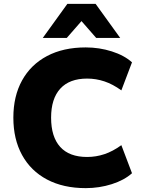

<svg xmlns="http://www.w3.org/2000/svg" viewBox="-20 -961 735 992"><path d="M423 11Q307 11 223 -33.5Q139 -78 94 -160Q49 -242 49 -353Q49 -464 94 -545.5Q139 -627 223 -671.5Q307 -716 423 -716Q493 -716 557.5 -695.5Q622 -675 662 -639L607 -494Q563 -526 519.5 -540.5Q476 -555 430 -555Q339 -555 291.5 -503Q244 -451 244 -353Q244 -254 291 -202Q338 -150 430 -150Q476 -150 519.5 -164.5Q563 -179 607 -211L662 -66Q622 -30 557.5 -9.5Q493 11 423 11ZM201 -765 328 -941H474L601 -765H477L401 -852L325 -765Z"/></svg>

Font: Nunito Sans 11pt Black
Style: Regular
Weight: 900
Version: Version 3.101;gftools[0.9.27]